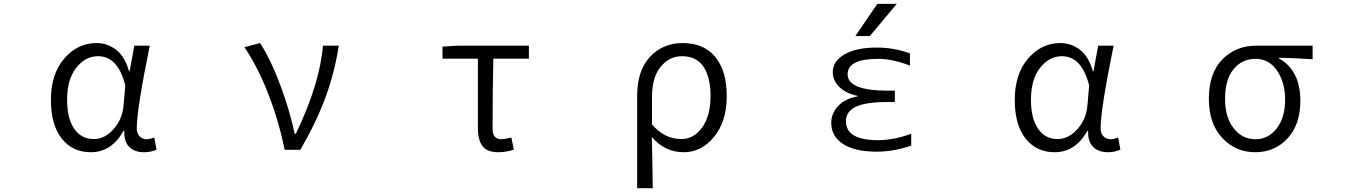

<svg xmlns="http://www.w3.org/2000/svg" viewBox="-20 -777 7040 996"><path d="M451.2 12.7Q356.4 12.7 300.3 -58.1Q244.1 -128.9 244.1 -258.8Q244.1 -393.6 313.5 -473.6Q382.8 -553.7 480.5 -553.7Q537.1 -553.7 582.5 -518.6Q627.9 -483.4 649.4 -407.2H652.3L676.8 -540H756.8Q689.5 -210 689.5 -111.3Q689.5 -85 704.1 -69.8Q718.8 -54.7 742.2 -54.7Q755.9 -54.7 780.3 -63.5L792 -1Q764.6 12.7 726.6 12.7Q677.7 12.7 649.9 -15.6Q622.1 -43.9 625 -98.6H621.1Q558.6 12.7 451.2 12.7ZM466.8 -55.7Q523.4 -55.7 569.3 -107.4Q615.2 -159.2 621.1 -230.5L629.9 -334Q591.8 -485.4 488.3 -485.4Q422.9 -485.4 375.5 -425.3Q328.1 -365.2 328.1 -259.8Q328.1 -163.1 364.7 -109.4Q401.4 -55.7 466.8 -55.7Z M1538.1 0H1457Q1425.8 -150.4 1371.6 -290Q1317.4 -429.7 1248 -532.2L1329.1 -553.7Q1384.8 -467.8 1434.1 -335.4Q1483.4 -203.1 1508.8 -83H1514.6Q1638.7 -340.8 1655.3 -540H1737.3Q1715.8 -400.4 1668.5 -272Q1621.1 -143.6 1538.1 0Z M2564.5 12.7Q2507.8 12.7 2483.4 -18.6Q2459 -49.8 2459 -115.2V-472.7H2275.4V-535.2L2352.5 -540H2723.6V-472.7H2539.1Q2535.2 -304.7 2535.2 -109.4Q2535.2 -54.7 2581.1 -54.7Q2593.8 -54.7 2632.8 -63.5L2645.5 -1Q2606.4 12.7 2564.5 12.7Z M3285.2 199.2V-279.3Q3285.2 -411.1 3352.1 -482.4Q3418.9 -553.7 3520.5 -553.7Q3631.8 -553.7 3690.9 -481Q3750 -408.2 3750 -279.3Q3750 -146.5 3684.1 -66.9Q3618.2 12.7 3527.3 12.7Q3428.7 12.7 3361.3 -66.4Q3364.3 46.9 3366.2 199.2ZM3515.6 -55.7Q3580.1 -55.7 3623 -116.7Q3666 -177.7 3666 -278.3Q3666 -375 3629.9 -430.2Q3593.8 -485.4 3517.6 -485.4Q3452.1 -485.4 3407.2 -430.7Q3362.3 -376 3362.3 -274.4V-131.8Q3425.8 -55.7 3515.6 -55.7Z M4368.2 -148.4Q4368.2 -50.8 4532.2 -49.8Q4615.2 -49.8 4707 -83V-21.5Q4616.2 9.8 4528.3 9.8Q4414.1 9.8 4353 -30.3Q4292 -70.3 4292 -139.6Q4292 -187.5 4326.7 -226.1Q4361.3 -264.6 4429.7 -277.3V-279.3Q4366.2 -293 4333 -327.1Q4299.8 -361.3 4299.8 -402.3Q4299.8 -459 4360.4 -494.6Q4420.9 -530.3 4528.3 -530.3Q4617.2 -530.3 4700.2 -500V-436.5Q4611.3 -471.7 4535.2 -471.7Q4377 -471.7 4377 -391.6Q4377 -306.6 4587.9 -306.6H4622.1V-248H4587.9Q4470.7 -248 4419.4 -223.1Q4368.2 -198.2 4368.2 -148.4ZM4531.2 -756.8H4631.8L4492.2 -589.8H4417Z M5451.2 12.7Q5356.4 12.7 5300.3 -58.1Q5244.1 -128.9 5244.1 -258.8Q5244.1 -393.6 5313.5 -473.6Q5382.8 -553.7 5480.5 -553.7Q5537.1 -553.7 5582.5 -518.6Q5627.9 -483.4 5649.4 -407.2H5652.3L5676.8 -540H5756.8Q5689.5 -210 5689.5 -111.3Q5689.5 -85 5704.1 -69.8Q5718.8 -54.7 5742.2 -54.7Q5755.9 -54.7 5780.3 -63.5L5792 -1Q5764.6 12.7 5726.6 12.7Q5677.7 12.7 5649.9 -15.6Q5622.1 -43.9 5625 -98.6H5621.1Q5558.6 12.7 5451.2 12.7ZM5466.8 -55.7Q5523.4 -55.7 5569.3 -107.4Q5615.2 -159.2 5621.1 -230.5L5629.9 -334Q5591.8 -485.4 5488.3 -485.4Q5422.9 -485.4 5375.5 -425.3Q5328.1 -365.2 5328.1 -259.8Q5328.1 -163.1 5364.7 -109.4Q5401.4 -55.7 5466.8 -55.7Z M6251 -263.7Q6251 -398.4 6321.3 -469.2Q6391.6 -540 6495.1 -540H6789.1V-469.7Q6710 -475.6 6615.2 -477.5V-473.6Q6725.6 -411.1 6725.6 -253.9Q6725.6 -130.9 6659.2 -59.1Q6592.8 12.7 6491.2 12.7Q6389.6 12.7 6320.3 -61.5Q6251 -135.7 6251 -263.7ZM6492.2 -54.7Q6559.6 -54.7 6603 -110.8Q6646.5 -167 6646.5 -260.7Q6646.5 -348.6 6605 -410.2Q6563.5 -471.7 6493.2 -471.7Q6422.9 -471.7 6378.9 -418Q6335 -364.3 6335 -263.7Q6335 -168.9 6379.4 -111.8Q6423.8 -54.7 6492.2 -54.7Z"/></svg>

Font: Gen Shin Gothic Monospace Normal
Style: Regular
Weight: 350
Designer: [Source Han Sans]
Ryoko NISHIZUKA  (kana & ideographs); Paul D. Hunt (Latin, Greek & Cyrillic); Wenlong ZHANG  (bopomofo
Version: Version 1.002.20150607